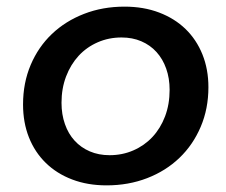

<svg xmlns="http://www.w3.org/2000/svg" viewBox="-20 -555 683 579"><path d="M355.5 -535Q413 -535 459.8 -517.2Q506.5 -499.5 539.5 -467.5Q572.5 -435.5 590.5 -390.8Q608.5 -346 608.5 -292Q608.5 -227 585.2 -172.5Q562 -118 521 -78.8Q480 -39.5 423.8 -17.8Q367.5 4 301.5 4Q244 4 197.5 -13.8Q151 -31.5 118 -63.8Q85 -96 67.2 -140.8Q49.5 -185.5 49.5 -240Q49.5 -305 72.5 -359.2Q95.5 -413.5 136.5 -452.5Q177.5 -491.5 233.5 -513.2Q289.5 -535 355.5 -535ZM346.5 -442Q308 -442 274.8 -427.5Q241.5 -413 217.2 -386.8Q193 -360.5 179.2 -324.2Q165.5 -288 165.5 -245Q165.5 -210 175.8 -180.8Q186 -151.5 205 -130.8Q224 -110 250.8 -98.5Q277.5 -87 310.5 -87Q349 -87 382.2 -101.5Q415.5 -116 439.8 -142Q464 -168 477.8 -204.2Q491.5 -240.5 491.5 -284Q491.5 -319 481.2 -348Q471 -377 452 -398Q433 -419 406.2 -430.5Q379.5 -442 346.5 -442Z"/></svg>

Font: Argentum Sans
Style: Italic
Weight: 400
Italic angle: -11.3099°
Designer: Julieta Ulanovsky, Owen Earl, Rasmus Andersson, Cristiano Sobral
Foundry: The Argentum Sans Project Authors
Version: Version 3.131; ttfautohint (v1.8.4.7-5d5b-dirty)